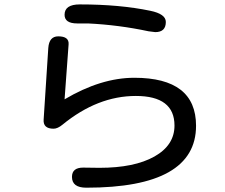

<svg xmlns="http://www.w3.org/2000/svg" viewBox="-20 -830 1040 887"><path d="M278.3 -371.1Q446.3 -470.7 600.6 -470.7Q885.7 -470.7 885.7 -249Q885.7 -106.4 759.3 -34.7Q632.8 37.1 378.9 37.1Q312.5 37.1 312.5 -12.7Q312.5 -55.7 364.3 -55.7L439.5 -54.7Q600.6 -54.7 693.4 -106.9Q786.1 -159.2 786.1 -250Q786.1 -386.7 607.4 -386.7Q430.7 -386.7 268.6 -253.9Q246.1 -235.4 227.5 -235.4Q178.7 -235.4 181.6 -277.3L203.1 -608.4Q207 -662.1 249 -662.1Q299.8 -662.1 296.9 -625ZM386.7 -721.7H336.9Q278.3 -721.7 278.3 -761.7Q278.3 -809.6 348.6 -809.6Q533.2 -809.6 673.8 -780.3Q746.1 -765.6 746.1 -728.5Q746.1 -681.6 697.3 -681.6L666 -685.5Q529.3 -714.8 386.7 -721.7Z"/></svg>

Font: MotoyaLMaru
Style: W3 mono
Weight: 400
Version: Version 1.01